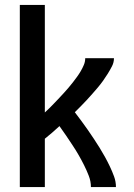

<svg xmlns="http://www.w3.org/2000/svg" viewBox="-20 -755 540 775"><path d="M60 0V-735H161V-301Q171 -310 181 -320Q191 -330 200.5 -340Q210 -350 219.5 -360Q229 -370 238.5 -380.5Q248 -391 257 -401.5Q266 -412 274.5 -423Q283 -434 291 -445Q299 -456 306 -468Q313 -480 318.5 -493Q324 -506 324 -520H440Q440 -503 432 -487.5Q424 -472 415 -457.5Q406 -443 396 -429Q386 -415 375 -402Q364 -389 352.5 -376Q341 -363 329.5 -350.5Q318 -338 306 -326Q294 -314 282 -302Q295 -285 308 -267.5Q321 -250 333.5 -232Q346 -214 358 -196Q370 -178 381.5 -159.5Q393 -141 403.5 -122Q414 -103 423.5 -83Q433 -63 440.5 -42.5Q448 -22 448 0H347Q347 -23 338.5 -45Q330 -67 319.5 -88Q309 -109 297.5 -129Q286 -149 273 -168.5Q260 -188 247 -207.5Q234 -227 220 -246Q206 -233 191 -220Q176 -207 161 -195V0Z"/></svg>

Font: Zed Sans Semibold
Style: Regular
Weight: 600
Designer: Belleve Invis
Foundry: Belleve Invis
Version: Version 1.0.0; ttfautohint (v1.8.4)